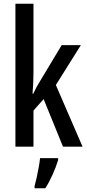

<svg xmlns="http://www.w3.org/2000/svg" viewBox="-20 -780 461 1021"><path d="M158 -397Q158 -337 153 -282H157Q173 -317 192 -347L308 -540H410L277 -328L419 0H315L212 -253L158 -192V0H62V-760H158ZM289 71Q278 108 259.5 149Q241 190 221 221H164V209Q169 192 175 164.5Q181 137 186 109Q191 81 193 61H289Z"/></svg>

Font: Noto Sans ExtraCondensed Medium
Style: Regular
Weight: 500
Width: 2
Designer: Monotype Design Team
Foundry: Monotype Imaging Inc.
Version: Version 2.013; ttfautohint (v1.8.4.7-5d5b)